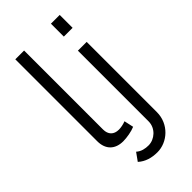

<svg xmlns="http://www.w3.org/2000/svg" viewBox="-278 -801 1052 1052"><g transform="rotate(-45 248.5 -274.5)"><path d="M269 181C346 181 422 116 422 23V-521H354V27C354 80 308 120 261 120C236 120 209 115 188 96L155 142C186 170 225 181 269 181ZM422 -630V-730H354V-630ZM78 -95C78 -31 116 6 179 6C206 6 248 -1 273 -12L261 -67C244 -60 222 -56 207 -56C168 -56 146 -79 146 -118V-730H78Z"/></g></svg>

Font: Raleway Reg
Style: Regular
Weight: 400
Designer: Matt McInerney, Pablo Impallari, Rodrigo Fuenzalida
Foundry: Matt McInerney, Pablo Impallari, Rodrigo Fuenzalida
Version: Version 3.00 July 28, 2015